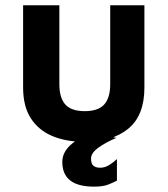

<svg xmlns="http://www.w3.org/2000/svg" viewBox="-20 -525 638 731"><path d="M302.2 15Q231.6 15 179.1 -7.1Q126.6 -29.2 97.3 -74.7Q68 -120.2 68 -191.4V-505H206V-204.4Q206 -152.4 228.8 -127.1Q251.6 -101.8 302.8 -101.8Q353.6 -101.8 376.6 -127.1Q399.6 -152.4 399.6 -204.4V-505H529.8V-191.4Q529.8 -85.6 468.7 -35.3Q407.6 15 302.2 15ZM338.2 185.6Q277.2 185.6 247.2 162Q217.2 138.4 217.2 91.8Q217.2 56 247.7 27.8Q278.2 -0.4 329.2 -20.2L422.8 0Q382.2 17.2 354.4 37.4Q326.6 57.6 326.6 78.4Q326.6 98.8 336 106.2Q345.4 113.6 361.2 113.6Q379.6 113.6 396.1 103.1Q412.6 92.6 425.2 80.6V162.8Q410.8 170.4 391.2 178Q371.6 185.6 338.2 185.6Z"/></svg>

Font: Maven Pro VF Beta
Style: Regular
Weight: 400
Designer: Joe Prince
Foundry: Joe Prince
Version: Version 2.002